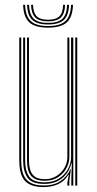

<svg xmlns="http://www.w3.org/2000/svg" viewBox="-20 -752 395 778"><path d="M156.8 6Q133.8 6 117 1.4Q100.2 -3.2 88.9 -12.1Q77.5 -21 70.8 -34.1Q64 -47.2 61 -64.4Q58 -81.5 58 -102.5V-600H66V-102.5Q66 -78 70.4 -59Q74.8 -40 85.1 -27Q95.5 -14 113.2 -7.2Q131 -0.5 157.8 -0.5Q199 -0.5 225.9 -18.9Q252.8 -37.2 265.2 -66.2H267.2L261 -19.5V0H253V-12.8L259 -43.5H257Q240.8 -17 214.8 -5.5Q188.8 6 156.8 6ZM285 0V-600H293V0ZM161.2 -19.5Q140.5 -19.5 126.6 -25.1Q112.8 -30.8 104.6 -41.4Q96.5 -52 93 -67.5Q89.5 -83 89.5 -102.5V-600H97.5V-102.5Q97.5 -78.5 103.2 -61.4Q109 -44.2 122.9 -35.1Q136.8 -26 161.5 -26Q188.8 -26 209.2 -38.9Q229.8 -51.8 241.4 -72.2Q253 -92.8 253 -115.5V-600H261V-115.5Q261 -93 249.4 -70.9Q237.8 -48.8 215.5 -34.1Q193.2 -19.5 161.2 -19.5ZM159.2 -6.8Q109.5 -6.8 91.6 -31.8Q73.8 -56.8 73.8 -102.5V-600H81.8V-102.5Q81.8 -61.8 97.5 -37.5Q113.2 -13.2 160 -13.2Q194.8 -13.2 218.8 -28.4Q242.8 -43.5 255.4 -67Q268 -90.5 268 -115.5V-600H277V0H269V-28.5L271 -89.8H269Q260.2 -53.5 232 -30.1Q203.8 -6.8 159.2 -6.8ZM174.8 -640Q122 -640 98.6 -661.5Q75.2 -683 73.8 -732.5H81.8Q83 -686.5 104.8 -666.5Q126.5 -646.5 174.8 -646.5Q223.2 -646.5 244.9 -666.5Q266.5 -686.5 267.8 -732.5H275.8Q274.2 -683 250.9 -661.5Q227.5 -640 174.8 -640ZM174.8 -652.8Q130.5 -652.8 110.8 -671.2Q91 -689.8 89.8 -732.5H97.8Q99 -693.2 116.9 -676.2Q134.8 -659.2 174.8 -659.2Q215 -659.2 232.9 -676.2Q250.8 -693.2 251.8 -732.5H259.8Q258.5 -689.8 238.8 -671.2Q219 -652.8 174.8 -652.8ZM174.8 -665.5Q139 -665.5 123 -681.1Q107 -696.8 105.8 -732.5H113.8Q114.8 -700 128.9 -686Q143 -672 174.8 -672Q206.5 -672 220.6 -686Q234.8 -700 235.8 -732.5H243.8Q242.8 -696.8 226.6 -681.1Q210.5 -665.5 174.8 -665.5Z"/></svg>

Font: Big Shoulders Inline Text SC Thin
Style: Regular
Weight: 100
Designer: Patric King
Foundry: XO Type Co
Version: Version 2.002